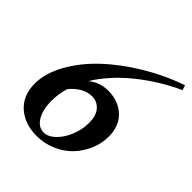

<svg xmlns="http://www.w3.org/2000/svg" viewBox="-189 -796 932 932"><g transform="rotate(45 277.0 -330.0)"><path d="M209.5 11.2Q128.4 11.2 76.2 -34.9Q23.9 -81.1 23.9 -163.1Q23.9 -233.9 66.7 -310.8Q109.4 -387.7 180.9 -455.1Q252.4 -522.5 347.7 -579.8Q442.9 -637.2 545.9 -672.4L553.7 -647Q440.4 -595.2 346.9 -519Q253.4 -442.9 199.7 -355Q243.7 -390.6 300.3 -390.6Q370.6 -390.6 415.5 -349.1Q460.4 -307.6 460.4 -234.4Q460.4 -188 441.9 -143.8Q423.3 -99.6 391.1 -65.2Q358.9 -30.8 311.3 -9.8Q263.7 11.2 209.5 11.2ZM140.6 -162.6Q140.6 -98.1 163.6 -61.5Q186.5 -24.9 222.2 -24.9Q252.9 -24.9 282 -53.5Q311 -82 328.4 -125.7Q345.7 -169.4 345.7 -213.4Q345.7 -264.2 322.5 -290Q299.3 -315.9 265.6 -315.9Q206.5 -315.9 154.8 -255.4Q140.6 -209 140.6 -162.6Z"/></g></svg>

Font: Elstob 8pt
Style: Bold Italic
Weight: 700
Italic angle: -20°
Designer: Peter S. Baker
Version: Version 1.015